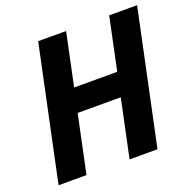

<svg xmlns="http://www.w3.org/2000/svg" viewBox="-126 -839 958 963"><g transform="rotate(-20 352.5 -357.0)"><path d="M175 0 240 -308H470L405 0H554L705 -714H556L497 -434H267L326 -714H177L26 0Z"/></g></svg>

Font: BC Sans
Style: Bold Italic
Weight: 700
Italic angle: -12°
Designer: Monotype Design Team
Province of B.C.
Foundry: Monotype Imaging Inc.
Version: Version 2.000;GOOG;noto-source:20170915:90ef993387c0